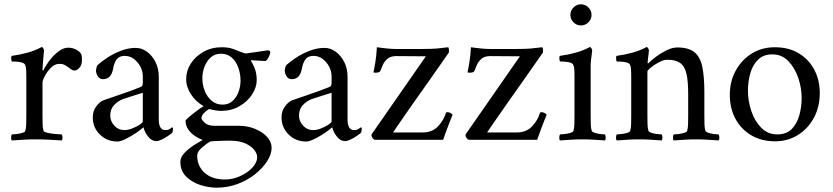

<svg xmlns="http://www.w3.org/2000/svg" viewBox="-20 -648 3860 890"><path d="M296 -427Q315 -427 332 -418.5Q349 -410 356 -398Q358 -394 359 -387Q360 -380 360 -372Q360 -345 347.5 -333Q335 -321 327 -321Q317 -321 308 -328Q299 -335 291 -340Q284 -345 276.5 -348.5Q269 -352 255 -352Q234 -352 216.5 -334.5Q199 -317 188 -296Q177 -275 177 -264V-113Q177 -91 177.5 -72Q178 -53 182 -41Q184 -36 202 -32Q220 -28 240 -26.5Q260 -25 266 -25Q269 -21 269.5 -11Q270 -1 266 3Q236 1 205 -0.5Q174 -2 145 -2Q117 -2 91 -0.5Q65 1 35 3Q31 -1 31.5 -11Q32 -21 35 -25Q41 -25 55.5 -26.5Q70 -28 83 -32Q96 -36 97 -41Q101 -53 101.5 -72Q102 -91 102 -113V-295Q102 -305 101.5 -321Q101 -337 97 -346Q94 -355 80 -358.5Q66 -362 52 -362.5Q38 -363 34 -363Q33 -365 32 -375Q31 -385 34 -389Q72 -394 108 -404Q144 -414 173 -430Q177 -430 180.5 -424Q184 -418 184 -414Q184 -411 182 -391Q180 -371 178.5 -350.5Q177 -330 177 -324Q177 -321 178.5 -321Q180 -321 181 -322Q191 -343 209.5 -367.5Q228 -392 251 -409.5Q274 -427 296 -427Z M609 -426Q637 -426 661.5 -408Q686 -390 701 -360Q716 -330 716 -292V-91Q716 -72 723 -58.5Q730 -45 746 -45Q760 -45 768 -51Q776 -57 778 -58Q780 -58 781 -55Q782 -52 782 -50Q782 -39 777 -31Q771 -26 757.5 -17Q744 -8 729.5 -1Q715 6 704 6Q683 6 666.5 -15Q650 -36 645 -58Q641 -54 626.5 -43Q612 -32 593 -20.5Q574 -9 555.5 -0.5Q537 8 524 8Q476 8 443 -24.5Q410 -57 410 -104Q410 -134 426.5 -155.5Q443 -177 459 -183Q487 -193 521.5 -204.5Q556 -216 586 -227Q616 -238 630 -244Q638 -247 640 -251.5Q642 -256 642 -269V-295Q642 -317 631 -338.5Q620 -360 601 -374.5Q582 -389 558 -389Q533 -389 521 -373Q509 -357 504 -328Q495 -281 458 -281Q442 -281 433.5 -294Q425 -307 425 -322Q425 -325 427 -333.5Q429 -342 432 -346Q447 -360 475 -379Q503 -398 538.5 -412Q574 -426 609 -426ZM557 -45Q574 -45 594 -53Q614 -61 628 -70.5Q642 -80 642 -85V-218Q623 -212 594 -203Q565 -194 551 -189Q525 -179 508 -160Q491 -141 491 -113Q491 -86 510 -65.5Q529 -45 557 -45Z M1088 -65Q1127 -65 1161.5 -51Q1196 -37 1217.5 -14Q1239 9 1239 37Q1239 67 1218.5 99Q1198 131 1163 159Q1128 187 1082 204.5Q1036 222 985 222Q946 222 907 209Q868 196 842 169.5Q816 143 816 103Q816 81 835 61Q854 41 879 25Q904 9 920 1Q903 -5 884.5 -17Q866 -29 853 -47.5Q840 -66 840 -90Q849 -100 865.5 -113.5Q882 -127 898.5 -139Q915 -151 924 -156Q888 -176 865.5 -210.5Q843 -245 843 -281Q843 -320 864.5 -353.5Q886 -387 923.5 -408Q961 -429 1008 -429Q1040 -429 1062 -420.5Q1084 -412 1097 -407Q1111 -402 1111.5 -402Q1112 -402 1119 -400L1224 -415Q1233 -412 1233 -405Q1233 -399 1226 -384.5Q1219 -370 1211 -365Q1199 -366 1184 -366.5Q1169 -367 1158 -368Q1147 -369 1147 -369Q1143 -369 1143 -366Q1147 -362 1158.5 -336.5Q1170 -311 1170 -277Q1170 -243 1148.5 -210Q1127 -177 1089.5 -155.5Q1052 -134 1005 -134Q992 -134 975 -137Q958 -140 950 -143Q937 -136 925.5 -124Q914 -112 914 -100Q914 -93 929 -79Q944 -65 973 -65ZM1043 4Q1034 4 1013.5 4.5Q993 5 974.5 6Q956 7 952 9Q936 19 915 37Q894 55 894 74Q894 121 928 152.5Q962 184 1024 184Q1058 184 1092 169Q1126 154 1149 130Q1172 106 1172 79Q1172 65 1159 47.5Q1146 30 1118 17Q1090 4 1043 4ZM1004 -399Q976 -399 957 -382Q938 -365 928 -339Q918 -313 918 -285Q918 -255 929 -227Q940 -199 961 -181Q982 -163 1012 -163Q1039 -163 1057.5 -179.5Q1076 -196 1085.5 -221.5Q1095 -247 1095 -274Q1095 -305 1085 -333.5Q1075 -362 1055 -380.5Q1035 -399 1004 -399Z M1484 -426Q1512 -426 1536.5 -408Q1561 -390 1576 -360Q1591 -330 1591 -292V-91Q1591 -72 1598 -58.5Q1605 -45 1621 -45Q1635 -45 1643 -51Q1651 -57 1653 -58Q1655 -58 1656 -55Q1657 -52 1657 -50Q1657 -39 1652 -31Q1646 -26 1632.5 -17Q1619 -8 1604.5 -1Q1590 6 1579 6Q1558 6 1541.5 -15Q1525 -36 1520 -58Q1516 -54 1501.5 -43Q1487 -32 1468 -20.5Q1449 -9 1430.5 -0.5Q1412 8 1399 8Q1351 8 1318 -24.5Q1285 -57 1285 -104Q1285 -134 1301.5 -155.5Q1318 -177 1334 -183Q1362 -193 1396.5 -204.5Q1431 -216 1461 -227Q1491 -238 1505 -244Q1513 -247 1515 -251.5Q1517 -256 1517 -269V-295Q1517 -317 1506 -338.5Q1495 -360 1476 -374.5Q1457 -389 1433 -389Q1408 -389 1396 -373Q1384 -357 1379 -328Q1370 -281 1333 -281Q1317 -281 1308.5 -294Q1300 -307 1300 -322Q1300 -325 1302 -333.5Q1304 -342 1307 -346Q1322 -360 1350 -379Q1378 -398 1413.5 -412Q1449 -426 1484 -426ZM1432 -45Q1449 -45 1469 -53Q1489 -61 1503 -70.5Q1517 -80 1517 -85V-218Q1498 -212 1469 -203Q1440 -194 1426 -189Q1400 -179 1383 -160Q1366 -141 1366 -113Q1366 -86 1385 -65.5Q1404 -45 1432 -45Z M1814 -421H1939Q1979 -421 2003.5 -423Q2028 -425 2058 -429Q2061 -424 2061 -418.5Q2061 -413 2061 -408Q2061 -406 2061 -405Q2061 -405 2047 -385Q2033 -365 2010 -332Q1987 -299 1959.5 -260Q1932 -221 1904 -181.5Q1876 -142 1853 -108.5Q1830 -75 1816 -55Q1802 -35 1802 -34H1939Q1984 -34 2010.5 -62.5Q2037 -91 2046 -122Q2047 -128 2053 -128Q2068 -128 2078 -116Q2078 -116 2070 -96.5Q2062 -77 2052 -50Q2042 -23 2034 0H1717Q1712 -2 1707 -8Q1702 -14 1702 -20Q1702 -21 1702 -23Q1702 -25 1703 -26L1954 -387L1817 -388Q1789 -388 1774.5 -374.5Q1760 -361 1753.5 -344.5Q1747 -328 1743 -319Q1739 -311 1722 -311Q1711 -311 1711 -313Q1714 -324 1719.5 -357Q1725 -390 1727 -429Q1727 -429 1741.5 -427Q1756 -425 1776.5 -423Q1797 -421 1814 -421Z M2250 -421H2375Q2415 -421 2439.5 -423Q2464 -425 2494 -429Q2497 -424 2497 -418.5Q2497 -413 2497 -408Q2497 -406 2497 -405Q2497 -405 2483 -385Q2469 -365 2446 -332Q2423 -299 2395.5 -260Q2368 -221 2340 -181.5Q2312 -142 2289 -108.5Q2266 -75 2252 -55Q2238 -35 2238 -34H2375Q2420 -34 2446.5 -62.5Q2473 -91 2482 -122Q2483 -128 2489 -128Q2504 -128 2514 -116Q2514 -116 2506 -96.5Q2498 -77 2488 -50Q2478 -23 2470 0H2153Q2148 -2 2143 -8Q2138 -14 2138 -20Q2138 -21 2138 -23Q2138 -25 2139 -26L2390 -387L2253 -388Q2225 -388 2210.5 -374.5Q2196 -361 2189.5 -344.5Q2183 -328 2179 -319Q2175 -311 2158 -311Q2147 -311 2147 -313Q2150 -324 2155.5 -357Q2161 -390 2163 -429Q2163 -429 2177.5 -427Q2192 -425 2212.5 -423Q2233 -421 2250 -421Z M2624 -579Q2624 -599 2638.5 -613.5Q2653 -628 2673 -628Q2693 -628 2707.5 -613.5Q2722 -599 2722 -579Q2722 -559 2707.5 -544.5Q2693 -530 2673 -530Q2653 -530 2638.5 -544.5Q2624 -559 2624 -579ZM2718 -113Q2718 -91 2718.5 -72Q2719 -53 2723 -41Q2725 -36 2737.5 -32Q2750 -28 2764 -26.5Q2778 -25 2784 -25Q2787 -21 2787.5 -11Q2788 -1 2784 3Q2754 1 2731.5 -0.5Q2709 -2 2680 -2Q2652 -2 2629 -0.5Q2606 1 2576 3Q2572 -1 2572.5 -11Q2573 -21 2576 -25Q2582 -25 2596.5 -26.5Q2611 -28 2624 -32Q2637 -36 2638 -41Q2642 -53 2642.5 -72Q2643 -91 2643 -113V-295Q2643 -305 2642.5 -321Q2642 -337 2638 -346Q2635 -355 2621 -358.5Q2607 -362 2593 -362.5Q2579 -363 2575 -363Q2574 -365 2573 -375Q2572 -385 2575 -389Q2613 -394 2649 -404Q2685 -414 2714 -430Q2718 -430 2721.5 -424Q2725 -418 2725 -414Q2725 -411 2723 -397Q2721 -383 2719.5 -369Q2718 -355 2718 -350Z M3119 -428Q3172 -428 3199 -406Q3226 -384 3235.5 -338Q3245 -292 3245 -221V-113Q3245 -91 3245.5 -72Q3246 -53 3250 -41Q3252 -36 3264.5 -32Q3277 -28 3291 -26.5Q3305 -25 3311 -25Q3314 -21 3314.5 -11Q3315 -1 3311 3Q3281 1 3258.5 -0.5Q3236 -2 3207 -2Q3179 -2 3156 -0.5Q3133 1 3103 3Q3099 -1 3099.5 -11Q3100 -21 3103 -25Q3109 -25 3123.5 -26.5Q3138 -28 3151 -32Q3164 -36 3165 -41Q3169 -53 3169.5 -72Q3170 -91 3170 -113V-211Q3170 -272 3162 -306.5Q3154 -341 3133 -356Q3112 -371 3074 -371Q3056 -371 3034.5 -359.5Q3013 -348 2997 -335Q2981 -322 2981 -317V-113Q2981 -91 2981.5 -72Q2982 -53 2986 -41Q2988 -36 3000.5 -32Q3013 -28 3027 -26.5Q3041 -25 3047 -25Q3050 -21 3050.5 -11Q3051 -1 3047 3Q3017 1 2994.5 -0.5Q2972 -2 2943 -2Q2915 -2 2892 -0.5Q2869 1 2839 3Q2835 -1 2835.5 -11Q2836 -21 2839 -25Q2845 -25 2859.5 -26.5Q2874 -28 2887 -32Q2900 -36 2901 -41Q2905 -53 2905.5 -72Q2906 -91 2906 -113V-291Q2906 -301 2905.5 -319Q2905 -337 2901 -346Q2898 -355 2884 -358.5Q2870 -362 2856 -362.5Q2842 -363 2838 -363Q2837 -365 2836 -375Q2835 -385 2838 -389Q2876 -394 2912 -404Q2948 -414 2977 -430Q2981 -430 2984.5 -424Q2988 -418 2988 -414Q2988 -411 2986.5 -398.5Q2985 -386 2983.5 -374Q2982 -362 2982 -358Q2982 -354 2984 -354Q2985 -354 2987 -356Q2997 -367 3019.5 -384Q3042 -401 3069 -414.5Q3096 -428 3119 -428Z M3571 -429Q3636 -429 3682.5 -401Q3729 -373 3754.5 -325Q3780 -277 3780 -216Q3780 -153 3753 -102.5Q3726 -52 3679 -22.5Q3632 7 3573 7Q3509 7 3461.5 -21.5Q3414 -50 3388.5 -98.5Q3363 -147 3363 -208Q3363 -271 3390.5 -321Q3418 -371 3465 -400Q3512 -429 3571 -429ZM3560 -396Q3519 -396 3494 -371.5Q3469 -347 3458 -308.5Q3447 -270 3447 -228Q3447 -181 3462.5 -134Q3478 -87 3508.5 -56Q3539 -25 3583 -25Q3625 -25 3649.5 -49.5Q3674 -74 3685 -113Q3696 -152 3696 -193Q3696 -241 3680 -287.5Q3664 -334 3634 -365Q3604 -396 3560 -396Z"/></svg>

Font: Amiri
Style: Regular
Weight: 400
Designer: Khaled Hosny
Version: Version 0.114